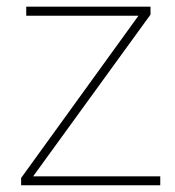

<svg xmlns="http://www.w3.org/2000/svg" viewBox="-20 -548 518 568"><path d="M78.1 -26.4H454.1V0H42.5V-21.5L389.6 -501.5H57.6V-528.3H425.3V-504.9Z"/></svg>

Font: TypoPRO Roboto
Style: Regular
Weight: 250
Designer: Google
Version: Version 2.136; 2016